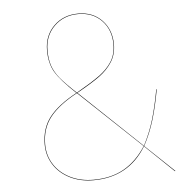

<svg xmlns="http://www.w3.org/2000/svg" viewBox="-51 -742 816 803"><g transform="rotate(-5 357.0 -341.0)"><path d="M444 -550Q444 -508 424 -476.5Q404 -445 370.5 -420.5Q337 -396 274 -361L532 -116Q559 -168 575 -221.5Q591 -275 604 -347H606Q593 -275 576.5 -220.5Q560 -166 533 -115L654 0L652 1L532 -114Q457 9 310 9Q254 9 210.5 -13Q167 -35 143 -73Q119 -111 119 -158Q119 -226 155.5 -272.5Q192 -319 270 -361Q207 -420 185 -457Q163 -494 163 -549Q163 -611 203.5 -651Q244 -691 306 -691Q368 -691 406 -651Q444 -611 444 -550ZM165 -549Q165 -511 174.5 -483.5Q184 -456 206 -429.5Q228 -403 272 -362Q335 -398 369 -422.5Q403 -447 422.5 -477.5Q442 -508 442 -550Q442 -611 404.5 -650Q367 -689 306 -689Q245 -689 205 -649.5Q165 -610 165 -549ZM121 -158Q121 -111 145 -73.5Q169 -36 212 -14.5Q255 7 310 7Q384 7 438 -23.5Q492 -54 531 -115L272 -360Q194 -318 157.5 -271.5Q121 -225 121 -158Z"/></g></svg>

Font: FiraGO Two
Style: Regular
Weight: 100
Designer: bBox Type
Foundry: bBox Type GmbH
Version: Version 1.001